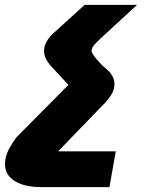

<svg xmlns="http://www.w3.org/2000/svg" viewBox="-46 -570 666 786"><path d="M-25.5 102Q-25.5 93 -24 83Q-20 58.5 -5.8 33.5Q8.5 8.5 21.5 -8L227.5 -216Q229 -217 231 -218.5Q233 -220 234 -222.5L167 -295Q150 -313 142.2 -329.2Q134.5 -345.5 134.5 -362.5Q134.5 -366 135.5 -375Q140.5 -401 165.5 -427.5L300.5 -550H515L375 -421L367.5 -414Q350 -398 340.5 -387Q331 -376 329 -364.5Q327.5 -357.5 337 -343.5Q346.5 -329.5 371.5 -303.5L399.5 -278.5Q409.5 -268.5 416 -254.8Q422.5 -241 422.5 -225Q422.5 -218 421 -210.5Q419 -198 410.5 -183.5Q402 -169 384 -149L192.5 49L192 49.5H428L402 196H120.5Q83 196 50 186.8Q17 177.5 -4.2 156.2Q-25.5 135 -25.5 102Z"/></svg>

Font: JuliaMono Black
Style: Italic
Weight: 900
Italic angle: -9°
Monospace: yes
Designer: cormullion
Foundry: corm
Version: Version 0.057; ttfautohint (v1.8.4)